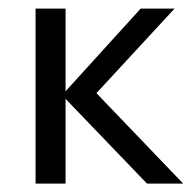

<svg xmlns="http://www.w3.org/2000/svg" viewBox="-20 -436 462 456"><path d="M64.5 -415.5H135.7V-219.2L314 -415.5H394.5L209 -214.8L415 0H329.1L135.7 -201.2V0H64.5Z"/></svg>

Font: NMS Futura Pro Book
Style: Regular
Weight: 400
Designer: Blend3rman
Version: Version 0.1